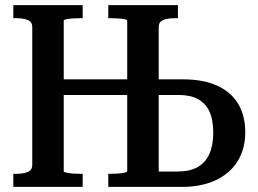

<svg xmlns="http://www.w3.org/2000/svg" viewBox="-20 -730 1006 750"><path d="M173 -420H531V-359H173ZM32 0V-51H42Q70 -51 88 -58Q106 -65 106 -86V-624Q106 -645 88 -652Q70 -659 42 -659H32V-710H303V-659H295Q281 -659 265.5 -658Q250 -657 239.5 -655Q229 -653 229 -649V-61Q229 -58 239.5 -55.5Q250 -53 265.5 -52Q281 -51 295 -51H303V0ZM403 0V-51H410Q425 -51 440.5 -52Q456 -53 466.5 -55.5Q477 -58 477 -61V-649Q477 -653 466.5 -655Q456 -657 440.5 -658Q425 -659 411 -659H403V-710H675V-659H664Q646 -659 631 -656Q616 -653 608 -646Q600 -639 600 -624V-60H674Q721 -60 751.5 -77Q782 -94 797.5 -128Q813 -162 813 -212Q813 -262 798 -294.5Q783 -327 753 -343Q723 -359 678 -359H562V-420H696Q774 -420 828 -395.5Q882 -371 910 -325Q938 -279 938 -213Q938 -148 908 -100Q878 -52 822.5 -26Q767 0 691 0Z"/></svg>

Font: Roboto Serif 28pt Condensed Medium
Style: Regular
Weight: 500
Width: 3
Designer: Greg Gazdowicz
Foundry: Commercial Type
Version: Version 1.008